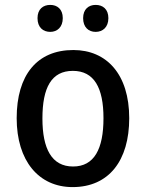

<svg xmlns="http://www.w3.org/2000/svg" viewBox="-20 -753 595 783"><path d="M133 -679C133 -641 156 -623 185 -623C213 -623 236 -642 236 -679C236 -716 213 -733 185 -733C156 -733 133 -716 133 -679ZM319 -679C319 -642 341 -623 370 -623C399 -623 422 -642 422 -679C422 -716 399 -733 370 -733C342 -733 319 -716 319 -679ZM507 -271C507 -450 415 -549 279 -549C131 -549 48 -447 48 -271C48 -97 138 10 276 10C424 10 507 -98 507 -271ZM153 -270C153 -396 190 -464 277 -464C364 -464 402 -395 402 -271C402 -145 364 -74 278 -74C191 -74 153 -146 153 -270Z"/></svg>

Font: Noto Sans Devanagari SemiCondensed Medium
Style: Regular
Weight: 500
Width: 4
Designer: Jelle Bosma - Monotype Design Team
Foundry: Monotype Imaging Inc.
Version: Version 2.004